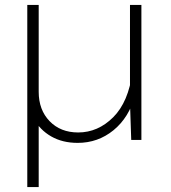

<svg xmlns="http://www.w3.org/2000/svg" viewBox="-20 -564 690 774"><path d="M90 190V-254H136V-114V-85V190ZM136 -544V-194Q136 -121 180 -75.5Q224 -30 295 -30Q375 -30 436.5 -91.5Q498 -153 514 -274L525 -180Q500 -90 437.5 -39Q375 12 293 12Q232 12 186.5 -14Q141 -40 115.5 -86.5Q90 -133 90 -195V-544ZM550 -544V0H509L504 -149V-544Z"/></svg>

Font: Azeret Mono Thin
Style: Regular
Weight: 100
Designer: Martin Vácha
Foundry: Displaay
Version: Version 1.002